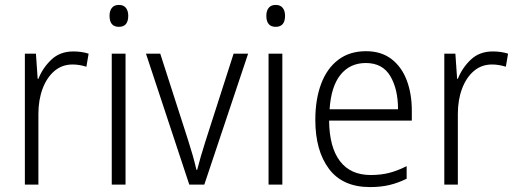

<svg xmlns="http://www.w3.org/2000/svg" viewBox="-20 -750 2097 780"><path d="M278 -541Q312 -541 340 -532L331 -479Q318 -483 304 -485.5Q290 -488 275 -488Q232 -488 201 -461.5Q170 -435 153 -389.5Q136 -344 136 -287V0H81V-532H126L133 -430H136Q154 -475 189 -508Q224 -541 278 -541Z M463 -730Q482 -730 491.5 -718Q501 -706 501 -686Q501 -641 463 -641Q425 -641 425 -686Q425 -706 434.5 -718Q444 -730 463 -730ZM490 -532V0H434V-532Z M749 0 573 -532H631L744 -181Q754 -150 763 -118.5Q772 -87 778 -60H781Q787 -84 796 -115Q805 -146 815 -177L929 -532H988L810 0Z M1100 -730Q1119 -730 1128.5 -718Q1138 -706 1138 -686Q1138 -641 1100 -641Q1062 -641 1062 -686Q1062 -706 1071.5 -718Q1081 -730 1100 -730ZM1127 -532V0H1071V-532Z M1467 -542Q1529 -542 1570.5 -510Q1612 -478 1632.5 -423.5Q1653 -369 1653 -300V-260H1317Q1318 -152 1361 -95.5Q1404 -39 1486 -39Q1527 -39 1560.5 -47.5Q1594 -56 1632 -75V-24Q1598 -7 1562.5 1.5Q1527 10 1483 10Q1372 10 1316.5 -64Q1261 -138 1261 -263Q1261 -346 1284.5 -409Q1308 -472 1354 -507Q1400 -542 1467 -542ZM1466 -494Q1402 -494 1363.5 -446.5Q1325 -399 1319 -306H1597Q1597 -388 1565.5 -441Q1534 -494 1466 -494Z M1982 -541Q2016 -541 2044 -532L2035 -479Q2022 -483 2008 -485.5Q1994 -488 1979 -488Q1936 -488 1905 -461.5Q1874 -435 1857 -389.5Q1840 -344 1840 -287V0H1785V-532H1830L1837 -430H1840Q1858 -475 1893 -508Q1928 -541 1982 -541Z"/></svg>

Font: Noto Sans Khmer UI SemiCondensed Light
Style: Regular
Weight: 300
Width: 4
Designer: Danh Hong and the Monotype Design Team
Foundry: Monotype Imaging Inc.
Version: Version 2.002; ttfautohint (v1.8.4.7-5d5b)